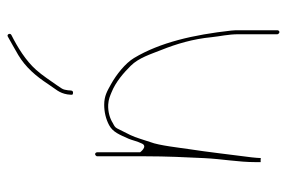

<svg xmlns="http://www.w3.org/2000/svg" viewBox="-150 -630 786 527"><g transform="rotate(-90 243.5 -366.0)"><path d="M259.6 -572.5C260.5 -579.1 261.6 -585.4 264.6 -589.9L272.7 -602.1C285.6 -620.2 299.7 -642.4 315.7 -660.3C341 -688.8 378.1 -711.5 411.4 -728.2C418 -731.5 413.2 -741.6 407.2 -738.1C391.3 -729.1 372.3 -718.7 356.4 -709.3C322.6 -689 298.4 -660.7 276.5 -627.2C262.7 -606.2 252.3 -597.5 248.4 -574.5L247.4 -564.5C247 -560.6 247.9 -559.6 252 -559.1C260.5 -558.2 258.9 -565.9 259.6 -572.5ZM73.7 -43.7C73.9 -48.7 74.3 -58.5 75.6 -68.5C83.5 -128.5 89.5 -184.8 98.6 -243.8C101.7 -264.1 108.2 -323.5 117.4 -346.5C122.7 -361.6 129.4 -386.7 136.8 -401.6L154.8 -437.6C158.1 -444.2 162.6 -446.1 169.8 -449.9C181.1 -457.2 199.7 -463.6 220.5 -462.5C235.3 -461.7 245.1 -457 253.6 -453.6C282.8 -442 308 -419.7 326.8 -400.8C349.1 -378.4 359 -345.1 370.6 -316.1C386.9 -275.4 400.5 -229.9 405.4 -179.2C407.7 -156 413.5 -133.3 413.5 -105V2C413.5 4 416.7 7.5 419.5 7.5C421.7 7.5 424.5 5 424.5 2V-106C424.5 -111.5 424.3 -118 423.6 -124.7C412.1 -228.7 391 -320.3 348.3 -391.6C333.8 -415.6 303.1 -440 275.9 -455.1C257.7 -465.2 244 -473.5 220 -473.5C199.9 -473.5 180.3 -468.8 163.8 -459.9C144.8 -449.6 138 -431.8 126.5 -406C123.1 -398.5 119.7 -382.4 113.2 -369.4C105.2 -353.5 89.5 -375 89.5 -375V-493C89.5 -496 86.7 -498.5 84.5 -498.5C81.7 -498.5 78.5 -495 78.5 -493V-359C78.5 -305.1 76 -248.7 73.5 -199.4C71.1 -148.7 62.5 -106 62.5 -58V-44C66.5 -44.4 69.8 -44.1 73.7 -43.7Z"/></g></svg>

Font: CiSf OpenHand
Style: Hln
Weight: 400
Foundry: Cannot Into Space Fonts
Version: Version 0.7892